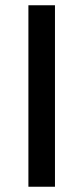

<svg xmlns="http://www.w3.org/2000/svg" viewBox="-20 -710 317 730"><path d="M88 0V-690H189V0Z"/></svg>

Font: Oxanium ExtraLight Medium
Style: Regular
Weight: 500
Version: Version 2.000